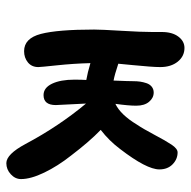

<svg xmlns="http://www.w3.org/2000/svg" viewBox="-18 -541 608 612"><g transform="rotate(90 286.0 -235.0)"><path d="M143.1 -7.8Q102.1 -7.8 88.1 -61.3Q74.2 -114.7 74.2 -231Q74.2 -253.4 78.1 -317.4Q82 -381.3 82 -416V-446.8Q82 -480 96.7 -499.5Q111.3 -519 132.8 -519Q159.2 -519 176.5 -497.6Q193.8 -476.1 193.8 -441.9Q193.8 -427.7 192.1 -406.2Q190.4 -384.8 187.5 -353.8Q184.6 -322.8 183.1 -308.1Q217.8 -296.4 236.8 -293Q238.8 -340.8 238.8 -356.9Q238.8 -367.7 240.2 -377.7Q241.7 -387.7 245.1 -397.9Q248.5 -408.2 256.3 -414.6Q264.2 -420.9 274.9 -420.9Q292 -420.9 304.4 -406.2Q316.9 -391.6 316.9 -365.2Q316.9 -340.8 311 -298.8Q345.7 -315.4 377 -367.2Q390.6 -387.2 409.7 -423.3Q428.7 -459.5 441.4 -478.3Q454.1 -497.1 465.8 -497.1Q487.3 -497.1 503.7 -481.2Q520 -465.3 520 -439Q520 -398.4 455.1 -314Q428.7 -278.8 394 -252Q431.2 -216.3 476.1 -157.2Q509.3 -115.2 530 -72.3Q550.8 -29.3 550.8 2Q550.8 20.5 535.4 34.7Q520 48.8 500 48.8Q471.7 48.8 439 -12.2Q382.3 -118.7 310.1 -205.1Q314.9 -117.2 314.9 -108.9Q314.9 -69.8 283.2 -69.8Q259.8 -69.8 246.8 -96.9Q233.9 -124 233.9 -168Q233.9 -191.9 234.9 -206.1Q211.9 -210 181.2 -219.2Q182.6 -165.5 188.2 -112.8Q193.8 -60.1 193.8 -53.2Q193.8 -32.2 179 -20Q164.1 -7.8 143.1 -7.8Z"/></g></svg>

Font: Shantell Sans Irregular
Style: Regular
Weight: 500
Designer: Stephen Nixon, Anya Danilova, Shantell Martin
Foundry: Arrow Type
Version: Version 1.006;[9816181b4]